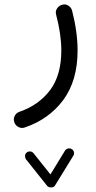

<svg xmlns="http://www.w3.org/2000/svg" viewBox="-20 -293 428 853"><path d="M298.8 369.6C295.4 367.2 292 366.2 288.1 366.2C284.2 366.2 274.9 366.7 268.6 376.5L204.1 481.9L129.4 388.2C122.1 378.9 113.8 379.9 111.8 379.9C106.9 379.9 102.5 381.3 99.1 384.3C89.8 391.6 91.3 399.9 91.3 401.9C91.3 406.7 92.8 411.1 95.7 415L189.5 532.7C196.8 541 207.5 539.6 208 539.6C215.8 539.6 221.2 536.6 224.6 530.8L305.7 398.9C308.1 395.5 309.1 392.1 309.1 388.2C309.1 384.8 308.6 375.5 298.8 369.6ZM252 -270.5C237.8 -265.1 228 -250.5 228 -238.3C228 -234.9 228.5 -231 229.5 -227.1C244.6 -169.9 252.4 -116.7 252.4 -68.4C252.4 4.4 235.8 63 202.6 107.4C168.9 151.9 123.5 184.1 66.4 203.6C50.3 209 41.5 224.6 41.5 236.8C41.5 241.2 42 245.1 43.5 249.5C48.8 267.1 65.9 275.4 78.1 275.4C81.5 275.4 85.4 274.9 89.8 273.4C160.6 249.5 217.8 209 260.7 151.9C303.2 94.2 324.7 21 324.7 -68.4C324.7 -124 316.4 -183.1 300.3 -245.6C295.9 -263.7 278.3 -273.4 266.6 -273.4C262.2 -273.4 257.3 -272.5 252 -270.5Z"/></svg>

Font: Mikhak
Style: Regular
Weight: 400
Designer: Amin Abedi
Version: Version 3.2